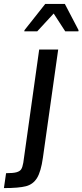

<svg xmlns="http://www.w3.org/2000/svg" viewBox="-107 -763 421 980"><path d="M0 0ZM-76 121Q-39 121 -22 116Q-5 111 1.5 100.5Q8 90 12 67L93 -510H190L112 42Q102 113 82 145.5Q62 178 25.5 187.5Q-11 197 -87 197ZM17 -603 18 -609 124 -743H224L294 -609L293 -603H226L167 -694L83 -603Z"/></svg>

Font: Assailand Medium
Style: Italic
Weight: 500
Italic angle: -8°
Designer: Hector Gatti with collaboration of the Omnibus-Type team
Foundry: Omnibus-Type
Version: Version 0.072;October 19, 2019;FontCreator 12.0.0.2547 64-bi